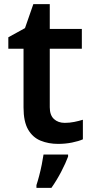

<svg xmlns="http://www.w3.org/2000/svg" viewBox="-20 -681 446 922"><path d="M291 -91Q314 -91 336.5 -95.5Q359 -100 378 -106V-12Q358 -3 326 3.5Q294 10 259 10Q213 10 175 -5.5Q137 -21 115 -59Q93 -97 93 -165V-447H20V-502L100 -546L140 -661H219V-542H373V-447H219V-166Q219 -128 239 -109.5Q259 -91 291 -91ZM307 71Q296 101 274.5 142.5Q253 184 227 221H155V208Q161 190 168 163.5Q175 137 180.5 109.5Q186 82 189 61H307Z"/></svg>

Font: Noto Sans Gujarati SemiBold
Style: Regular
Weight: 600
Designer: Jelle Bosma - Monotype Design Team, Universal Thirst
Foundry: Monotype Imaging Inc.
Version: Version 2.106; ttfautohint (v1.8.4.7-5d5b)